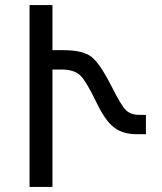

<svg xmlns="http://www.w3.org/2000/svg" viewBox="-20 -734 638 754"><path d="M96 0V-714H186V-537H229Q306 -537 339.5 -510.5Q373 -484 418 -395Q456 -319 475 -301Q494 -283 526 -283H553V-207H516Q463 -207 428.5 -233Q394 -259 360 -329Q318 -417 294 -439Q270 -461 221 -461H186V0Z"/></svg>

Font: Noto Sans Armenian
Style: Regular
Weight: 400
Designer: Monotype Design Team
Foundry: Monotype Imaging Inc.
Version: Version 2.040;GOOG;noto-fonts:20170220:a8a215d2e889